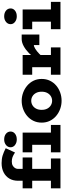

<svg xmlns="http://www.w3.org/2000/svg" viewBox="782 -1555 787 2391"><g transform="rotate(-90 1175.5 -359.5)"><path d="M120 -66V-529Q120 -590 147 -636Q174 -682 223.5 -707.5Q273 -733 339 -733Q393 -733 435 -720Q477 -707 525 -682L472 -566Q439 -588 414.5 -597Q390 -606 359 -606Q328 -606 308 -594Q288 -582 278 -565Q268 -548 268 -532V-66ZM26 0V-119H398V0ZM26 -352V-471H410V-352ZM568 -40V-471H720V-40ZM474 0V-119H815V0ZM474 -352V-471H678V-352ZM634 -544Q594 -544 565.5 -566Q537 -588 537 -621Q537 -656 565.5 -678.5Q594 -701 634 -701Q678 -701 705.5 -678.5Q733 -656 733 -621Q733 -588 705.5 -566Q678 -544 634 -544Z M1116 14Q1064 14 1015 -3.5Q966 -21 927.5 -53.5Q889 -86 866.5 -131.5Q844 -177 844 -234Q844 -291 866.5 -337Q889 -383 927.5 -415.5Q966 -448 1015 -465.5Q1064 -483 1116 -483Q1167 -483 1215.5 -465.5Q1264 -448 1303 -415.5Q1342 -383 1365 -337Q1388 -291 1388 -234Q1388 -177 1366 -131.5Q1344 -86 1306 -53.5Q1268 -21 1219 -3.5Q1170 14 1116 14ZM1116 -104Q1147 -104 1172.5 -119.5Q1198 -135 1213.5 -164Q1229 -193 1229 -234Q1229 -275 1213.5 -304Q1198 -333 1172.5 -348.5Q1147 -364 1116 -364Q1086 -364 1060 -348.5Q1034 -333 1018.5 -304Q1003 -275 1003 -234Q1003 -193 1018.5 -164Q1034 -135 1060 -119.5Q1086 -104 1116 -104Z M1630 -180V-295Q1665 -349 1708.5 -391.5Q1752 -434 1797.5 -458.5Q1843 -483 1884 -483H1941V-263H1810V-331Q1793 -332 1763.5 -314Q1734 -296 1699 -262.5Q1664 -229 1630 -180ZM1440 0V-119H1781V0ZM1534 -40V-471H1686V-40ZM1440 -352V-471H1676V-352Z M2101 -40V-471H2253V-40ZM2007 0V-119H2348V0ZM2007 -352V-471H2211V-352ZM2167 -544Q2127 -544 2098.5 -566Q2070 -588 2070 -621Q2070 -656 2098.5 -678.5Q2127 -701 2167 -701Q2211 -701 2238.5 -678.5Q2266 -656 2266 -621Q2266 -588 2238.5 -566Q2211 -544 2167 -544Z"/></g></svg>

Font: BioRhyme ExtraBold
Style: Regular
Weight: 800
Designer: Aoife Mooney
Foundry: Aoife Mooney Type
Version: Version 1.600;gftools[0.9.33]